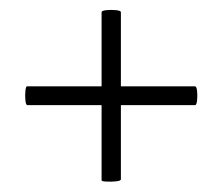

<svg xmlns="http://www.w3.org/2000/svg" viewBox="-20 -378 438 378"><path d="M34 -171Q31 -171 30 -180.5Q29 -190 30 -199Q31 -208 33 -208H364Q367 -208 368 -199Q369 -190 368 -180.5Q367 -171 364 -171ZM218 -25Q218 -22 208.5 -21Q199 -20 189.5 -20.5Q180 -21 180 -23V-354Q180 -357 189.5 -358Q199 -359 208.5 -358Q218 -357 218 -354Z"/></svg>

Font: Cormorant Infant Light Light
Style: Regular
Weight: 300
Version: Version 4.001